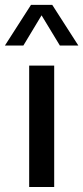

<svg xmlns="http://www.w3.org/2000/svg" viewBox="-47 -752 335 772"><path d="M170.9 0H70.3V-488.3H170.9ZM268.1 -568.8H193.8L120.1 -690.4L46.9 -568.8H-27.3L77.6 -732.4H163.1Z"/></svg>

Font: Kumbh Sans Medium
Style: Regular
Weight: 500
Version: Version 1.005